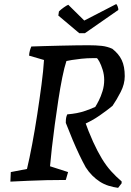

<svg xmlns="http://www.w3.org/2000/svg" viewBox="-20 -867 630 925"><path d="M30 8Q31 -3 31 -14.5Q31 -26 32 -38L110 -53Q122 -103 135 -172Q148 -241 159.5 -316Q171 -391 180 -459.5Q189 -528 192 -578L120 -599Q121 -613 124 -623.5Q127 -634 131 -643Q157 -644 194 -645Q231 -646 271 -647Q311 -648 347 -648.5Q383 -649 406 -649Q443 -649 470 -646Q497 -643 521 -632Q552 -608 566.5 -577.5Q581 -547 581 -500Q581 -462 561.5 -424Q542 -386 522 -357Q498 -337 460 -310.5Q422 -284 377 -265Q353 -265 333 -268Q313 -271 297 -275Q297 -291 298.5 -299Q300 -307 304 -316Q328 -318 349.5 -322Q371 -326 392.5 -333.5Q414 -341 439 -352Q446 -363 456 -382.5Q466 -402 474 -428Q482 -454 482 -482Q482 -507 474.5 -531Q467 -555 458.5 -570.5Q450 -586 446 -587Q443 -587 439 -587Q435 -587 431 -587Q399 -587 372 -584Q345 -581 326.5 -578Q308 -575 300 -573Q290 -543 280 -493.5Q270 -444 261 -385Q252 -326 244 -267Q236 -208 230 -155Q224 -102 221 -66L308 -38Q305 -28 302.5 -19Q300 -10 297 0Q249 0 203.5 1Q158 2 115 4Q72 6 30 8ZM549 38Q526 35 503.5 28Q481 21 461.5 8.5Q442 -4 424.5 -21.5Q407 -39 393 -61Q378 -88 362.5 -120.5Q347 -153 330.5 -192Q314 -231 297 -275L384 -296Q407 -231 428.5 -184Q450 -137 471 -102.5Q492 -68 515.5 -42Q539 -16 566 7V16ZM362 -707 261 -792 264 -812Q273 -821 287 -831Q301 -841 309 -844L386 -768L539 -847Q543 -847 547 -835.5Q551 -824 550 -819L389 -707Z"/></svg>

Font: Labrada Medium
Style: Italic
Weight: 500
Italic angle: -7°
Designer: Mercedes Jáuregui
Foundry: Omnibus-Type Team
Version: Version 1.000